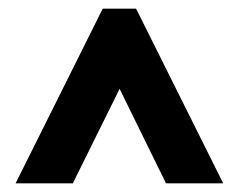

<svg xmlns="http://www.w3.org/2000/svg" viewBox="-20 -730 551 443"><path d="M16 -307H148L256 -525L363 -307H495L294 -710H217Z"/></svg>

Font: Noto Sans Kannada ExtraCondensed ExtraBold
Style: Regular
Weight: 800
Width: 2
Designer: Jelle Bosma - Monotype Design Team
Foundry: Monotype Imaging Inc.
Version: Version 2.005